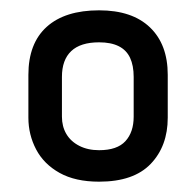

<svg xmlns="http://www.w3.org/2000/svg" viewBox="-20 -731 379 372"><path d="M305 -503V-586Q305 -645 270.5 -678Q236 -711 172 -711Q106 -711 70.5 -679Q35 -647 35 -586V-503Q35 -470 50 -441.5Q65 -413 95.5 -396Q126 -379 172 -379Q239 -379 272 -413.5Q305 -448 305 -503ZM239 -582V-505Q239 -475 223 -457.5Q207 -440 172 -440Q150 -440 133.5 -448.5Q117 -457 108.5 -471.5Q100 -486 100 -505V-582Q100 -615 118 -632Q136 -649 172 -649Q195 -649 210 -641.5Q225 -634 232 -619Q239 -604 239 -582Z"/></svg>

Font: Advent Pro Medium
Style: Regular
Weight: 500
Designer: VivaRado, Andreas Kalpakidis
Foundry: VivaRado, Andreas Kalpakidis
Version: Version 3.000